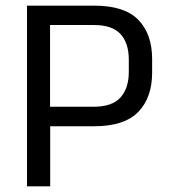

<svg xmlns="http://www.w3.org/2000/svg" viewBox="-20 -659 600 679"><path d="M129.5 -212.5V-281.5H311Q376.5 -281.5 406 -314.2Q435.5 -347 435.5 -404.5V-448Q435.5 -506.5 406.2 -538.5Q377 -570.5 312 -570.5H129V-639H313.5Q420.5 -639 469.2 -588.8Q518 -538.5 518 -450.5V-402.5Q518 -313.5 468.8 -263Q419.5 -212.5 313 -212.5ZM75.5 0V-639H157V-261L157.5 -224V0Z"/></svg>

Font: Anek Tamil Medium
Style: Regular
Weight: 400
Version: Version 1.003